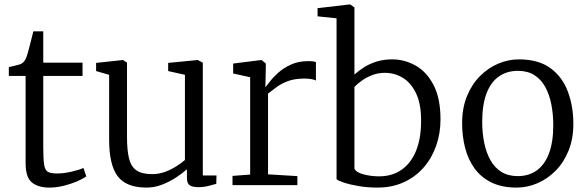

<svg xmlns="http://www.w3.org/2000/svg" viewBox="-20 -839 2654 870"><path d="M203 11Q153.5 11 124.8 -12Q96 -35 96 -101V-495H20V-535Q29 -537 41 -539.8Q53 -542.5 63.5 -545.5Q74 -548.5 78 -551Q83.5 -554.5 87.2 -558.5Q91 -562.5 94.2 -568.2Q97.5 -574 100.5 -582.5Q105 -594.5 111.2 -618.5Q117.5 -642.5 123.2 -665.2Q129 -688 131 -697H176V-555H354V-495H176V-172Q176 -116.5 180.2 -91.5Q184.5 -66.5 198 -59.8Q211.5 -53 239 -53Q270 -53 305.8 -61.5Q341.5 -70 358 -78L371 -40Q356.5 -29 329.2 -17.2Q302 -5.5 268.8 2.8Q235.5 11 203 11Z M877 9Q853 9 840 0.8Q827 -7.5 827 -33V-72Q807 -54 777.8 -34.8Q748.5 -15.5 714.2 -2.2Q680 11 644 11Q552 11 513.2 -40.5Q474.5 -92 474.5 -206V-500L415.5 -517V-554L536.5 -567H537.5L555.5 -555V-218Q555.5 -158.5 564.5 -121.5Q573.5 -84.5 598 -67.2Q622.5 -50 669 -50Q700.5 -50 728.5 -60.5Q756.5 -71 779.5 -85.8Q802.5 -100.5 818 -114V-500L742 -517V-554L875 -567H876L899 -555V-44H961L960 -6Q943.5 -1.5 923.5 3.8Q903.5 9 877 9Z M1033.5 0V-42L1113.5 -48V-489L1036.5 -506V-551L1163.5 -567H1165.5L1184.5 -551V-535L1182.5 -446H1184.5Q1189 -451 1202.8 -469.2Q1216.5 -487.5 1240.2 -509Q1264 -530.5 1298 -546.2Q1332 -562 1376.5 -562Q1391 -562 1398.8 -560.8Q1406.5 -559.5 1411.5 -558V-474Q1408.5 -476.5 1394.8 -479.8Q1381 -483 1360.5 -483Q1314 -483 1282.8 -470.8Q1251.5 -458.5 1230.8 -442.5Q1210 -426.5 1194.5 -415V-49L1327.5 -41V0Z M1419 -765V-802L1565 -819H1567L1586 -805V-501Q1603.5 -517.5 1628.5 -533.5Q1653.5 -549.5 1685.8 -559.8Q1718 -570 1757 -570Q1813 -570 1863 -542Q1913 -514 1944.5 -454Q1976 -394 1976 -298Q1976 -234 1956.2 -178Q1936.5 -122 1899.2 -79.5Q1862 -37 1809.2 -13Q1756.5 11 1691 11Q1645.5 11 1605.5 4.2Q1565.5 -2.5 1538.5 -11.5Q1511.5 -20.5 1505 -27V-756ZM1724 -509Q1692.5 -509 1665.5 -498.2Q1638.5 -487.5 1618 -472.5Q1597.5 -457.5 1586 -445V-75Q1593.5 -58 1627 -49Q1660.5 -40 1698 -40Q1755.5 -40 1797.8 -68.5Q1840 -97 1863.5 -151.5Q1887 -206 1888 -284Q1889.5 -363 1866.8 -412.8Q1844 -462.5 1806.2 -485.8Q1768.5 -509 1724 -509Z M2074 -281Q2074 -349.5 2095.8 -403Q2117.5 -456.5 2154.5 -493.8Q2191.5 -531 2237.2 -550.5Q2283 -570 2331 -570Q2420.5 -570 2474.8 -529.8Q2529 -489.5 2553.5 -423Q2578 -356.5 2578 -278Q2578 -210 2556.2 -156.2Q2534.5 -102.5 2497.5 -65.2Q2460.5 -28 2414.8 -8.5Q2369 11 2321 11Q2254 11 2206.8 -12.2Q2159.5 -35.5 2130.2 -76Q2101 -116.5 2087.5 -169.2Q2074 -222 2074 -281ZM2326 -41Q2376.5 -41 2412.5 -67Q2448.5 -93 2467.8 -144.5Q2487 -196 2487 -272Q2487 -321.5 2478.2 -366Q2469.5 -410.5 2450.8 -444.8Q2432 -479 2401.5 -498.5Q2371 -518 2327 -518Q2276 -518 2239.8 -492Q2203.5 -466 2184.2 -414.8Q2165 -363.5 2165 -287Q2165 -237 2174 -192.5Q2183 -148 2202 -113.8Q2221 -79.5 2251.8 -60.2Q2282.5 -41 2326 -41Z"/></svg>

Font: Merriweather Light 18pt Light
Style: Regular
Weight: 300
Version: Version 2.100